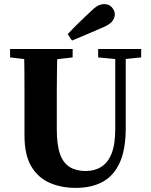

<svg xmlns="http://www.w3.org/2000/svg" viewBox="-20 -895 733 933"><path d="M348 18Q277 18 220.5 -7Q164 -32 131.5 -87.5Q99 -143 99 -236V-355Q99 -405 99 -457.5Q99 -510 98.5 -561Q98 -612 96 -657H259Q258 -612 257 -561.5Q256 -511 256 -458.5Q256 -406 256 -355V-266Q256 -191 271.5 -147Q287 -103 318.5 -83.5Q350 -64 396 -64Q440 -64 472.5 -84.5Q505 -105 522.5 -149.5Q540 -194 540 -268V-657H591V-274Q591 -170 562.5 -106Q534 -42 480 -12Q426 18 348 18ZM29 -616V-657H333V-616L203 -601H158ZM457 -616V-657H666V-616L576 -607H552ZM309 -729Q333 -755 359 -780.5Q385 -806 416 -835Q439 -858 454.5 -866.5Q470 -875 487 -875Q510 -875 524 -859Q538 -843 538 -825Q538 -811 527.5 -794.5Q517 -778 483 -763Q447 -747 409.5 -731.5Q372 -716 330 -698Z"/></svg>

Font: Source Serif 4 36pt
Style: Bold
Weight: 700
Designer: Frank Grießhammer
Foundry: Adobe Systems Incorporated
Version: Version 4.004;hotconv 1.0.116;makeotfexe 2.5.65601